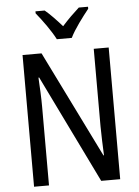

<svg xmlns="http://www.w3.org/2000/svg" viewBox="-62 -990 749 1037"><g transform="rotate(-5 313.0 -471.5)"><path d="M272 -783H353C375 -829 423 -892 455 -932V-943H405C371 -912 347 -889 312 -850C281 -885 248 -920 220 -943H170V-932C206 -888 249 -828 272 -783ZM547 0V-714H466V-294C466 -247 469 -187 471 -136H468L183 -714H80V0H161V-426C161 -477 158 -533 155 -585H159L444 0Z"/></g></svg>

Font: Noto Sans Myanmar UI Condensed
Style: Regular
Weight: 400
Width: 3
Designer: Monotype Design Team
Foundry: Monotype Imaging Inc.
Version: Version 2.103